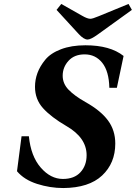

<svg xmlns="http://www.w3.org/2000/svg" viewBox="-20 -936 687 971"><path d="M266 -886 290 -916 396 -856Q422 -841 437 -841Q448 -841 479 -854L630 -916L647 -886L475 -762Q439 -736 423 -736Q404 -736 378 -764ZM66 -70 89 -247H126Q136 -146 186 -88.5Q236 -31 298 -31Q356 -31 387 -65Q418 -99 418 -151Q418 -240 315 -299Q238 -344 197.5 -389Q157 -434 157 -497Q157 -533 169.5 -567Q182 -601 209 -634Q236 -667 288.5 -687Q341 -707 412 -707Q537 -707 605 -653L571 -492H533Q531 -576 497 -618.5Q463 -661 408 -661Q356 -661 326.5 -628.5Q297 -596 297 -553Q297 -513 327 -482Q357 -451 412 -420Q489 -377 526 -327Q563 -277 563 -210Q563 -111 496.5 -48.5Q430 14 300 15Q233 15 167.5 -6Q102 -27 66 -70Z"/></svg>

Font: Heuristica
Style: Bold Italic
Weight: 700
Italic angle: -13°
Version: Version 1.0.2